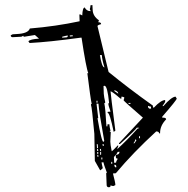

<svg xmlns="http://www.w3.org/2000/svg" viewBox="-20 -747 758 776"><path d="M419.9 9.8Q412.1 9.8 411.1 2L409.2 -45.9Q409.2 -48.8 412.1 -48.8Q398.4 -85 398.4 -90.8H390.6Q390.6 -86.9 395.5 -67.4Q386.7 -58.6 384.8 -58.6L363.3 -96.7Q362.3 -118.2 361.3 -206.1Q351.6 -313.5 347.7 -323.2V-324.2Q347.7 -327.1 350.6 -327.1Q345.7 -348.6 333 -451.2H336.9Q328.1 -471.7 309.6 -594.7H305.7Q176.8 -577.1 99.6 -573.2L94.7 -580.1Q102.5 -588.9 137.7 -590.8L121.1 -605.5L78.1 -598.6Q74.2 -598.6 74.2 -602.5L66.4 -598.6L31.2 -596.7Q23.4 -596.7 23.4 -604.5L31.2 -608.4L46.9 -609.4Q93.8 -611.3 100.6 -631.8Q206.1 -640.6 301.8 -661.1L300.8 -688.5H304.7L312.5 -684.6Q313.5 -715.8 322.3 -716.8Q330.1 -702.1 344.7 -702.1H346.7L342.8 -710Q345.7 -716.8 345.7 -725.6L353.5 -726.6L354.5 -707Q355.5 -681.6 379.9 -665L377 -657.2Q388.7 -657.2 388.7 -649.4Q374 -645.5 374 -641.6L418.9 -456.1Q499 -390.6 597.7 -320.3L598.6 -312.5H602.5Q629.9 -341.8 647.5 -342.8V-335L636.7 -318.4H640.6Q672.9 -355.5 689.5 -356.4L694.3 -348.6Q694.3 -342.8 635.7 -275.4V-271.5H638.7Q651.4 -271.5 651.4 -264.6Q627 -239.3 627 -210V-208H623Q623 -215.8 611.3 -215.8Q517.6 -129.9 448.2 -46.9L436.5 -45.9Q446.3 -8.8 446.3 1L438.5 4.9Q432.6 4.9 426.8 2V3.9Q426.8 9.8 419.9 9.8ZM231.4 -594.7Q239.3 -595.7 246.6 -595.7Q253.9 -595.7 253.9 -601.6V-603.5Q250 -603.5 231.4 -598.6ZM262.7 -599.6 274.4 -600.6 273.4 -604.5 261.7 -603.5ZM402.3 -474.6Q392.6 -504.9 391.6 -524.4H383.8Q391.6 -474.6 402.3 -474.6ZM431.6 -135.7Q433.6 -135.7 457 -160.2L458 -156.2Q454.1 -148.4 454.1 -144.5Q493.2 -179.7 536.1 -227.5H540V-231.4L532.2 -230.5Q532.2 -225.6 464.8 -165H460.9V-168L557.6 -271.5Q479.5 -338.9 479.5 -341.8Q482.4 -349.6 482.4 -353.5Q476.6 -356.4 470.7 -356.4V-348.6H466.8Q432.6 -377.9 426.8 -377.9Q426.8 -370.1 446.3 -218.8L439.5 -213.9Q423.8 -291 415 -291V-294.9L426.8 -295.9Q418 -320.3 418 -327.1Q418 -330.1 420.9 -331.1Q414.1 -400.4 402.3 -400.4L398.4 -399.4L399.4 -368.2Q400.4 -354.5 405.3 -334Q405.3 -330.1 401.4 -330.1Q406.2 -310.5 410.2 -236.3H414.1V-244.1L421.9 -245.1Q422.9 -232.4 426.8 -217.8H422.9Q423.8 -213.9 427.7 -213.9L425.8 -174.8Q425.8 -163.1 431.6 -135.7ZM458 -368.2Q458 -377.9 442.4 -382.8V-378.9ZM374 -332V-339.8H370.1V-332ZM398.4 -172.9V-173.8Q398.4 -176.8 401.4 -176.8Q379.9 -296.9 377.9 -328.1H370.1L377 -269.5H374Q390.6 -172.9 398.4 -172.9ZM507.8 -327.1 506.8 -331.1H499L500 -327.1ZM586.9 -307.6 590.8 -308.6 589.8 -316.4H587.9Q584 -316.4 578.1 -319.3V-315.4Q580.1 -307.6 586.9 -307.6ZM545.9 -188.5V-196.3H542V-188.5ZM523.4 -168 531.2 -179.7Q530.3 -183.6 526.4 -183.6V-182.6Q526.4 -176.8 519.5 -168ZM376 -148.4 375 -164.1H371.1L372.1 -148.4ZM399.4 -157.2 398.4 -165H394.5L395.5 -157.2ZM377 -136.7 376 -144.5H372.1L373 -136.7ZM384.8 -136.7 388.7 -137.7 387.7 -145.5 383.8 -144.5ZM377 -125V-132.8H373V-125ZM384.8 -121.1 388.7 -122.1V-133.8L384.8 -132.8ZM441.4 -88.9 449.2 -89.8Q449.2 -95.7 456.1 -105.5Q448.2 -105.5 448.2 -113.3V-121.1Q462.9 -122.1 462.9 -132.8V-133.8L455.1 -132.8Q455.1 -127.9 440.4 -112.3ZM377.9 -113.3 377 -121.1H373L374 -113.3ZM393.6 -102.5V-110.4H389.6V-102.5ZM433.6 -85V-92.8H429.7V-85ZM449.2 -70.3 450.2 -72.3Q450.2 -81.1 444.3 -81.1H442.4V-77.1Q444.3 -70.3 449.2 -70.3Z"/></svg>

Font: Blackcraft
Style: Regular
Weight: 400
Designer: GGBotNet
Foundry: GGBotNet
Version: 1.00